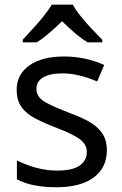

<svg xmlns="http://www.w3.org/2000/svg" viewBox="-20 -786 519 816"><path d="M434.1 -147.9Q434.1 -72.8 377.9 -31.5Q321.8 9.8 220.2 9.8Q114.3 9.8 51.8 -23.9V-104Q140.1 -61 222.2 -61Q288.6 -61 318.8 -82.5Q349.1 -104 349.1 -140.1Q349.1 -171.9 320.1 -193.8Q291 -215.8 216.8 -244.1Q141.1 -273.4 110.4 -294.2Q79.6 -314.9 65.2 -340.8Q50.8 -366.7 50.8 -403.8Q50.8 -469.7 104.5 -507.8Q158.2 -545.9 252 -545.9Q343.3 -545.9 422.9 -509.8L393.1 -439.9Q311.5 -474.1 246.1 -474.1Q191.4 -474.1 163.1 -456.8Q134.8 -439.5 134.8 -409.2Q134.8 -379.9 159.2 -360.6Q183.6 -341.3 272.9 -307.1Q339.8 -282.2 371.8 -260.7Q403.8 -239.3 418.9 -212.4Q434.1 -185.5 434.1 -147.9ZM76.7 -617.2Q137.7 -682.6 162.8 -713.9Q188 -745.1 199.7 -766.1H289.6Q314.9 -716.8 414.6 -617.2V-606H352.5Q308.6 -631.8 243.7 -695.8Q179.7 -633.3 136.7 -606H76.7Z"/></svg>

Font: NotoSans
Style: Regular
Weight: 400
Designer: Monotype Design team
Foundry: Monotype Imaging Inc.
Version: Version 1.04; ttfautohint (v1.4.1)